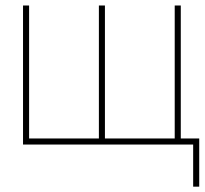

<svg xmlns="http://www.w3.org/2000/svg" viewBox="-20 -536 761 712"><path d="M65.4 -515.6H87.9V-22.5H346.7V-515.6H369.1V-22.5H627.9V-515.6H650.4V0H65.4ZM696.3 156.2V0H643.6V-22.5H718.8V156.2Z"/></svg>

Font: Inter Display Thin
Style: Regular
Weight: 100
Designer: Rasmus Andersson
Foundry: rsms
Version: Version 4.000;git-a52131595